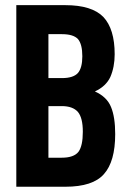

<svg xmlns="http://www.w3.org/2000/svg" viewBox="-20 -710 495 730"><path d="M418 -200.2Q418 -95.7 375 -47.9Q333 0 228.5 0H42V-690.4H228.5Q329.1 -690.4 373 -645.5Q416 -599.6 416 -503.9Q416 -455.1 399.4 -417Q382.8 -381.8 340.8 -362.3Q386.7 -341.8 402.3 -302.7Q418 -264.6 418 -200.2ZM294.9 -209Q294.9 -261.7 276.4 -284.2Q256.8 -306.6 214.8 -306.6H164.1V-110.4H214.8Q260.7 -110.4 278.3 -132.8Q294.9 -155.3 294.9 -209ZM164.1 -580.1V-413.1H215.8Q258.8 -413.1 276.4 -432.6Q293 -452.1 293 -496.1Q293 -542 276.4 -561.5Q258.8 -580.1 215.8 -580.1Z"/></svg>

Font: Dinish Condensed
Style: Bold
Weight: 700
Width: 3
Designer: Bert Driehuis
Foundry: Playbeing
Version: Version 3.006; git-39231f3c-release